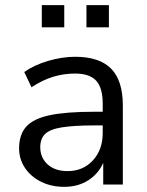

<svg xmlns="http://www.w3.org/2000/svg" viewBox="-20 -715 570 744"><path d="M229 9Q179 9 139.5 -10.5Q100 -30 77 -64Q54 -98 54 -140Q54 -193 81.5 -224Q109 -255 172.5 -268.5Q236 -282 346 -282H378V-313Q378 -375 352.5 -402.5Q327 -430 271 -430Q227 -430 186 -417.5Q145 -405 102 -377L74 -436Q112 -463 166.5 -479Q221 -495 271 -495Q365 -495 410.5 -449Q456 -403 456 -306V0H380V-84Q361 -41 321.5 -16Q282 9 229 9ZM242 -52Q302 -52 340 -93.5Q378 -135 378 -199V-229H347Q266 -229 219.5 -221.5Q173 -214 154.5 -195.5Q136 -177 136 -145Q136 -104 164.5 -78Q193 -52 242 -52ZM315 -609V-695H402V-609ZM142 -609V-695H229V-609Z"/></svg>

Font: Nunito Sans
Style: Regular
Weight: 400
Designer: Vernon Adams
Foundry: Vernon Adams
Version: Version 3.101; ttfautohint (v1.8.4.7-5d5b);gftools[0.9.27]